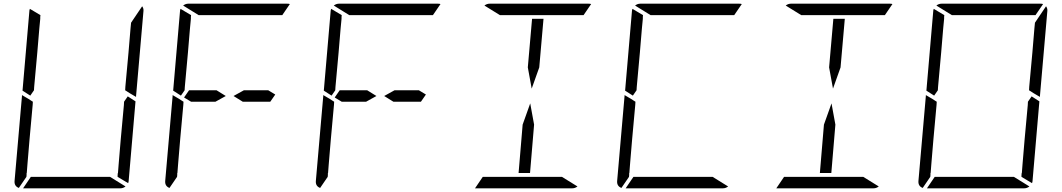

<svg xmlns="http://www.w3.org/2000/svg" viewBox="-20 -1020 5752 1040"><path d="M672 -498 714 -471 677 -41Q677 -34 674 -28L617 -62V-70L618 -82L619 -83L623 -134L634 -265L651 -450L652 -469ZM144 -502 102 -529 139 -959Q139 -966 142 -972L199 -938L198 -928V-918L193 -866L182 -735L165 -548L164 -531ZM82 -2Q56 -12 59 -41L99 -500V-505L133 -485L150 -474L158 -469L157 -452L140 -265L129 -134L125 -83L124 -82V-72L123 -62ZM576 -62 660 -10Q647 0 632 0H364H105L147 -62H153H339H401ZM757 -959 717 -500V-495L683 -515L666 -526L658 -531L659 -550L676 -735L687 -866L690 -897L750 -986Q759 -974 757 -959Z M1301 -531H1433L1471 -508L1444 -469H1295L1245 -500ZM960 -502 918 -529 955 -959Q955 -966 958 -972L1015 -938L1014 -928V-918L1009 -866L998 -735L981 -548L980 -531ZM898 -2Q872 -12 875 -41L915 -500V-505L949 -485L966 -474L974 -469L973 -452L956 -265L945 -134L941 -83L940 -82V-72L939 -62ZM1056 -938 972 -990Q985 -1000 1000 -1000H1268H1536Q1546 -1000 1550 -998L1509 -938H1479H1293H1231ZM1147 -469H1015L977 -492L1004 -531H1153L1203 -500Z M2117 -531H2249L2287 -508L2260 -469H2111L2061 -500ZM1776 -502 1734 -529 1771 -959Q1771 -966 1774 -972L1831 -938L1830 -928V-918L1825 -866L1814 -735L1797 -548L1796 -531ZM1714 -2Q1688 -12 1691 -41L1731 -500V-505L1765 -485L1782 -474L1790 -469L1789 -452L1772 -265L1761 -134L1757 -83L1756 -82V-72L1755 -62ZM1872 -938 1788 -990Q1801 -1000 1816 -1000H2084H2352Q2362 -1000 2366 -998L2325 -938H2295H2109H2047ZM1963 -469H1831L1793 -492L1820 -531H1969L2019 -500Z M2873 -345 2851 -83H2789L2811 -345L2852 -460ZM2839 -655 2862 -918H2924L2901 -655L2860 -540ZM2688 -938 2604 -990Q2617 -1000 2632 -1000H2900H3168Q3178 -1000 3182 -998L3141 -938H3111H2925H2863ZM3024 -62 3108 -10Q3095 0 3080 0H2812H2553L2595 -62H2601H2787H2849Z M3408 -502 3366 -529 3403 -959Q3403 -966 3406 -972L3463 -938L3462 -928V-918L3457 -866L3446 -735L3429 -548L3428 -531ZM3346 -2Q3320 -12 3323 -41L3363 -500V-505L3397 -485L3414 -474L3422 -469L3421 -452L3404 -265L3393 -134L3389 -83L3388 -82V-72L3387 -62ZM3504 -938 3420 -990Q3433 -1000 3448 -1000H3716H3984Q3994 -1000 3998 -998L3957 -938H3927H3741H3679ZM3840 -62 3924 -10Q3911 0 3896 0H3628H3369L3411 -62H3417H3603H3665Z M4505 -345 4483 -83H4421L4443 -345L4484 -460ZM4471 -655 4494 -918H4556L4533 -655L4492 -540ZM4320 -938 4236 -990Q4249 -1000 4264 -1000H4532H4800Q4810 -1000 4814 -998L4773 -938H4743H4557H4495ZM4656 -62 4740 -10Q4727 0 4712 0H4444H4185L4227 -62H4233H4419H4481Z M5568 -498 5610 -471 5573 -41Q5573 -34 5570 -28L5513 -62V-70L5514 -82L5515 -83L5519 -134L5530 -265L5547 -450L5548 -469ZM5040 -502 4998 -529 5035 -959Q5035 -966 5038 -972L5095 -938L5094 -928V-918L5089 -866L5078 -735L5061 -548L5060 -531ZM4978 -2Q4952 -12 4955 -41L4995 -500V-505L5029 -485L5046 -474L5054 -469L5053 -452L5036 -265L5025 -134L5021 -83L5020 -82V-72L5019 -62ZM5136 -938 5052 -990Q5065 -1000 5080 -1000H5348H5616Q5626 -1000 5630 -998L5589 -938H5559H5373H5311ZM5472 -62 5556 -10Q5543 0 5528 0H5260H5001L5043 -62H5049H5235H5297ZM5653 -959 5613 -500V-495L5579 -515L5562 -526L5554 -531L5555 -550L5572 -735L5583 -866L5586 -897L5646 -986Q5655 -974 5653 -959Z"/></svg>

Font: DSEG14 Modern
Style: Light Italic
Weight: 300
Italic angle: -5°
Designer: Keshikan(Twitter:@keshinomi_88pro)
Version: Version 0.46